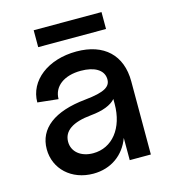

<svg xmlns="http://www.w3.org/2000/svg" viewBox="-102 -736 742 834"><g transform="rotate(-15 269.0 -318.5)"><path d="M216 16C296 16 357 -29 383 -100V0H478V-329C478 -447 405 -516 281 -516C153 -516 60 -444 60 -346L153 -336C153 -393 202 -430 278 -430C339 -430 377 -407 380 -369C383 -331 353 -313 264 -304C123 -290 47 -232 47 -139C47 -50 118 16 216 16ZM238 -70C183 -70 145 -101 145 -146C145 -195 187 -224 271 -232C325 -237 363 -252 383 -275V-253C383 -144 324 -70 238 -70ZM126 -577H431V-653H126Z"/></g></svg>

Font: Uncut Sans Medium
Style: Regular
Weight: 500
Designer: Kasper Nordkvist
Foundry: UNCUT.wtf
Version: Version 1.304;Glyphs 3.2 (3246)